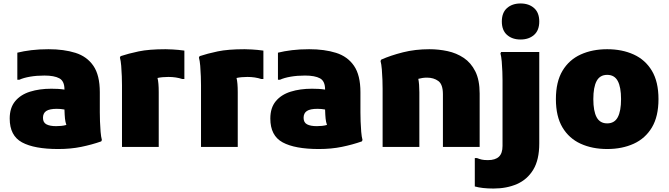

<svg xmlns="http://www.w3.org/2000/svg" viewBox="-20 -848 3860 1108"><path d="M316 12Q178 12 107 -26.5Q36 -65 36 -164Q36 -226 67.5 -264Q99 -302 153.5 -319Q208 -336 276 -336Q295 -336 314 -335Q333 -334 352 -331V-332Q352 -380 322.5 -396Q293 -412 236 -412Q191 -412 153.5 -405.5Q116 -399 92 -388H80V-544Q116 -553 161 -558.5Q206 -564 260 -564Q349 -564 415.5 -543Q482 -522 519 -468Q556 -414 556 -316V-200Q556 -178 557 -147.5Q558 -117 560.5 -87.5Q563 -58 568 -40L564 -32Q510 -13 449 -0.5Q388 12 316 12ZM228 -168Q228 -141 248 -130.5Q268 -120 304 -120Q319 -120 334 -121.5Q349 -123 363 -127Q357 -144 355 -163.5Q353 -183 352 -216Q330 -220 308 -220Q266 -220 247 -207.5Q228 -195 228 -168Z M684 0V-356Q684 -376 683 -407Q682 -438 679.5 -468Q677 -498 672 -516L676 -524Q721 -539 780.5 -551.5Q840 -564 936 -564Q947 -564 977 -562.5Q1007 -561 1044 -556V-392H1032Q996 -404 952 -404Q916 -404 889 -398Q896 -371 896 -316V0Z M1140 0V-356Q1140 -376 1139 -407Q1138 -438 1135.5 -468Q1133 -498 1128 -516L1132 -524Q1177 -539 1236.5 -551.5Q1296 -564 1392 -564Q1403 -564 1433 -562.5Q1463 -561 1500 -556V-392H1488Q1452 -404 1408 -404Q1372 -404 1345 -398Q1352 -371 1352 -316V0Z M1820 12Q1682 12 1611 -26.5Q1540 -65 1540 -164Q1540 -226 1571.5 -264Q1603 -302 1657.5 -319Q1712 -336 1780 -336Q1799 -336 1818 -335Q1837 -334 1856 -331V-332Q1856 -380 1826.5 -396Q1797 -412 1740 -412Q1695 -412 1657.5 -405.5Q1620 -399 1596 -388H1584V-544Q1620 -553 1665 -558.5Q1710 -564 1764 -564Q1853 -564 1919.5 -543Q1986 -522 2023 -468Q2060 -414 2060 -316V-200Q2060 -178 2061 -147.5Q2062 -117 2064.5 -87.5Q2067 -58 2072 -40L2068 -32Q2014 -13 1953 -0.5Q1892 12 1820 12ZM1732 -168Q1732 -141 1752 -130.5Q1772 -120 1808 -120Q1823 -120 1838 -121.5Q1853 -123 1867 -127Q1861 -144 1859 -163.5Q1857 -183 1856 -216Q1834 -220 1812 -220Q1770 -220 1751 -207.5Q1732 -195 1732 -168Z M2188 0V-336Q2188 -356 2187 -387Q2186 -418 2183.5 -448Q2181 -478 2176 -496L2180 -504Q2234 -528 2305 -546Q2376 -564 2458 -564Q2511 -564 2562.5 -553Q2614 -542 2656 -514Q2698 -486 2723 -436Q2748 -386 2748 -308V0H2536V-304Q2536 -361 2509.5 -380.5Q2483 -400 2444 -400Q2430 -400 2417.5 -398Q2405 -396 2394 -393Q2400 -363 2400 -316V0Z M2984 -620Q2936 -620 2906 -646.5Q2876 -673 2876 -724Q2876 -775 2906 -801.5Q2936 -828 2984 -828Q3032 -828 3062 -801.5Q3092 -775 3092 -724Q3092 -673 3062 -646.5Q3032 -620 2984 -620ZM2828 240Q2762 240 2720 228V64H2732Q2747 70 2760 73Q2773 76 2796 76Q2838 76 2859 56.5Q2880 37 2880 -6V-384Q2880 -404 2879 -434Q2878 -464 2875.5 -493Q2873 -522 2868 -540L2872 -548H3092V-20Q3092 74 3057.5 131Q3023 188 2963.5 214Q2904 240 2828 240Z M3188 -276Q3188 -376 3226 -439.5Q3264 -503 3331 -533.5Q3398 -564 3484 -564Q3570 -564 3637 -533.5Q3704 -503 3742 -439.5Q3780 -376 3780 -276Q3780 -176 3742 -112.5Q3704 -49 3637 -18.5Q3570 12 3484 12Q3398 12 3331 -18.5Q3264 -49 3226 -112.5Q3188 -176 3188 -276ZM3404 -276Q3404 -207 3423 -171.5Q3442 -136 3484 -136Q3526 -136 3545 -171.5Q3564 -207 3564 -276Q3564 -345 3545 -380.5Q3526 -416 3484 -416Q3442 -416 3423 -380.5Q3404 -345 3404 -276Z"/></svg>

Font: Kufam Black
Style: Regular
Weight: 900
Designer: Wael Morcos, Artur Schmal
Foundry: Original Type
Version: Version 1.301; ttfautohint (v1.8.3)